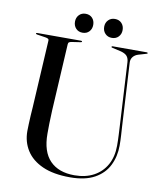

<svg xmlns="http://www.w3.org/2000/svg" viewBox="-92 -917 845 1004"><g transform="rotate(10 330.0 -415.0)"><path d="M558.5 -297.5 540 -632Q539 -651 529.8 -662.8Q520.5 -674.5 497.5 -681L449.5 -692Q446.5 -692.5 445.2 -693.5Q444 -694.5 444 -696Q444 -698 445.2 -699Q446.5 -700 449 -700H630.5Q633.5 -700 634.8 -699Q636 -698 636 -696Q636 -694.5 634.2 -693.5Q632.5 -692.5 628.5 -691.5L589 -680Q571 -674.5 561 -661.8Q551 -649 552 -631.5L570.5 -302Q572 -275 573.8 -248.8Q575.5 -222.5 575.5 -195Q575.5 -137.5 552.2 -90Q529 -42.5 478.8 -14.5Q428.5 13.5 348 13.5Q260 13.5 202 -12.5Q144 -38.5 115.5 -83.8Q87 -129 87 -186Q87 -200.5 88 -223.5Q89 -246.5 90.2 -270.2Q91.5 -294 93 -311L113.5 -671Q114 -677.5 109.2 -680.5Q104.5 -683.5 95 -685L49.5 -692Q43 -693.5 43 -696Q43 -698 44.5 -699Q46 -700 48.5 -700H282Q284.5 -700 286 -699Q287.5 -698 287.5 -696Q287.5 -694.5 286 -693.5Q284.5 -692.5 281 -692L234.5 -685Q225 -683.5 220.8 -680.5Q216.5 -677.5 216 -669L196 -314Q194 -276 193.5 -244.5Q193 -213 193 -191Q193 -95.5 239 -48.2Q285 -1 369 -1Q428 -1 471.5 -24.5Q515 -48 538.8 -91Q562.5 -134 562.5 -192Q562.5 -223.5 561 -249.8Q559.5 -276 558.5 -297.5ZM281.5 -742.5Q260 -742.5 246.5 -756.8Q233 -771 233 -793Q233 -814.5 246.5 -828.8Q260 -843 281.5 -843Q303.5 -843 316.8 -828.8Q330 -814.5 330 -792.5Q330 -771 316.8 -756.8Q303.5 -742.5 281.5 -742.5ZM437 -742.5Q415.5 -742.5 401.8 -756.8Q388 -771 388 -793Q388 -814.5 401.8 -828.8Q415.5 -843 437 -843Q459 -843 472.5 -828.8Q486 -814.5 486 -792.5Q486 -771 472.5 -756.8Q459 -742.5 437 -742.5Z"/></g></svg>

Font: Fraunces 96pt
Style: Regular
Weight: 400
Version: Version 1.000;[b76b70a41]